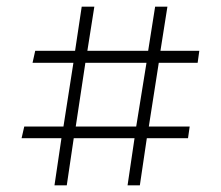

<svg xmlns="http://www.w3.org/2000/svg" viewBox="-20 -564 666 578"><path d="M144 -6 165 -148H45L53 -183H171L201 -375H78L86 -411H206L226 -544H264L243 -411H426L447 -544H484L463 -411H580L575 -375H458L428 -183H551L546 -148H422L401 -6H364L385 -148H202L181 -6ZM208 -183H390L421 -375H237Z"/></svg>

Font: Literata 18pt ExtraLight
Style: Regular
Weight: 250
Designer: Latin by Veronika Burian and Jose Scaglione. Greek by Irene Vlachou. Cyrillic by Vera Evstafieva.
Foundry: TypeTogether
Version: Version 3.103;gftools[0.9.29]